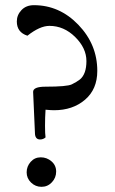

<svg xmlns="http://www.w3.org/2000/svg" viewBox="-20 -709 446 742"><path d="M115 -196 108 -354Q108 -374 156 -374Q239 -374 257.5 -383Q276 -392 289 -402Q314 -423 314 -473Q314 -523 270.5 -566Q227 -609 171 -609Q134 -609 86 -571Q45 -584 45 -626Q45 -651 63 -670Q81 -689 111 -689Q210 -689 283 -613Q356 -537 356 -435Q356 -364 308.5 -323.5Q261 -283 189 -283Q178 -283 156 -285Q154 -255 154 -223Q154 -191 156 -178Q147 -170 135 -170Q115 -170 115 -196ZM197 -46Q197 -22 180.5 -4.5Q164 13 140.5 13Q117 13 100 -3.5Q83 -20 83 -43Q83 -66 98.5 -83.5Q114 -101 137.5 -101Q161 -101 179 -85.5Q197 -70 197 -46Z"/></svg>

Font: Sedan SC
Style: Regular
Weight: 400
Designer: Sebastian Salazar
Foundry: Sebastian Salazar
Version: Version 1.001